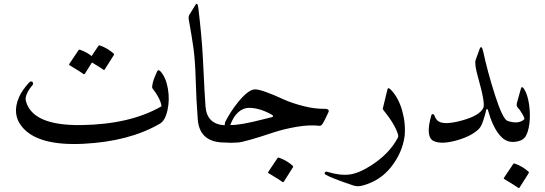

<svg xmlns="http://www.w3.org/2000/svg" viewBox="-20 -746 2854 1005"><path d="M820.8 -371.6Q849.1 -339.4 858.9 -281.5Q868.7 -223.6 856.7 -169.2Q844.7 -114.7 816.9 -98.6Q656.7 -5.4 416.7 6.6Q176.8 18.6 94.7 -83Q41.5 -148.4 79.1 -236.3Q94.7 -272.9 132.8 -314.5Q139.2 -321.3 145.5 -319.3Q151.9 -317.4 153.1 -311Q154.3 -304.7 149.9 -299.8Q131.8 -279.8 121.3 -256.6Q110.8 -233.4 115.7 -216.3Q150.9 -87.4 406.5 -91.3Q662.1 -95.2 825.2 -189.5Q821.8 -227.1 777.3 -284.7Q774.4 -288.6 779.5 -311.5Q784.7 -334.5 802.2 -371.6Q808.6 -385.3 820.8 -371.6ZM495.1 -505.9Q497.6 -509.8 503.4 -507.8Q543 -494.1 574.2 -466.3Q578.6 -462.4 575.7 -457.5L527.8 -381.8Q524.9 -377.4 518.1 -383.3Q511.7 -388.7 461.4 -418.9L423.8 -359.4Q420.9 -355 413.8 -360.8Q406.7 -366.7 343.8 -404.8Q339.8 -407.2 342.3 -410.6L391.1 -483.4Q393.6 -487.3 399.4 -485.4Q432.1 -474.1 459.5 -452.6Z M1002.9 -720.2Q1013.7 -737.8 1018.1 -705.1Q1036.6 -550.3 1042 -439.9Q1052.2 -231.4 1055.7 -188.5Q1063 -95.7 1155.8 -90.3Q1181.6 -88.9 1175.8 -53.7Q1166.5 0 1155.8 0Q1024.4 0 1015.1 -121.6Q1007.3 -224.1 1004.4 -327.9Q1001.5 -431.6 992.4 -495.8Q983.4 -560.1 968.3 -642.6Q965.3 -658.7 971.2 -668.5Z M1467.3 -224.6Q1508.3 -206.1 1568.1 -190.7Q1627.9 -175.3 1683.6 -176.3Q1692.4 -176.3 1697.8 -171.9Q1703.1 -167.5 1698.7 -157.7Q1680.7 -118.2 1671.4 -102.5Q1662.1 -86.9 1653.3 -87.4Q1599.1 -93.8 1531.7 -82Q1464.4 -70.3 1411.6 -52.7Q1262.7 -2.9 1224.6 0Q1186.5 2.9 1155.8 0Q1153.3 -96.2 1158.7 -107.4Q1186 -161.1 1222.7 -207Q1280.8 -279.8 1316.9 -278.3Q1353 -276.9 1467.3 -224.6ZM1403.8 -145Q1341.3 -180.7 1284.2 -181.6Q1252.9 -181.6 1227.1 -158.4Q1201.2 -135.3 1185.5 -91.8Q1231.9 -88.9 1360.4 -122.1L1403.3 -132.8Q1408.2 -133.8 1409.4 -137Q1410.6 -140.1 1403.8 -145ZM1432.6 81.5Q1435.1 77.6 1440.9 79.6Q1480.5 93.3 1511.7 121.1Q1516.1 125 1513.2 129.9L1465.3 205.6Q1462.4 210 1455.3 204.1Q1448.2 198.2 1385.3 160.2Q1381.3 157.7 1383.8 154.3Z M2008.3 -278.8Q2011.2 -291 2025.9 -276.4Q2064.9 -236.3 2084.5 -169.2Q2104 -102.1 2098.1 -34.7Q2086.4 52.2 2028.3 126.7Q1970.2 201.2 1876.5 225.6Q1851.1 232.4 1828.6 224.6Q1711.4 185.1 1683.1 167.5Q1679.2 165 1679.2 161.1Q1679.2 157.2 1682.6 154.3Q1686 151.4 1690.9 152.8Q1759.3 173.8 1809.1 167.5Q1858.9 161.1 1923.3 119.6Q2019 57.6 2062 -24.4Q2065.9 -31.7 2064 -40Q2049.3 -92.8 1985.8 -171.4Q1982.9 -175.8 1983.9 -178.7Z M2509.8 -474.1Q2531.7 -371.1 2570.6 -249.5Q2609.4 -127.9 2634.8 -113.8Q2660.2 -99.6 2684.6 -61Q2716.8 -10.7 2679.7 -4.4Q2585 11.7 2533.2 -172.4Q2532.2 -174.8 2529.3 -174.8Q2526.4 -174.8 2525.4 -171.9Q2520.5 -147.9 2509.8 -116Q2499 -84 2488.3 -73.2Q2451.2 -34.2 2372.1 -11.7Q2293 10.7 2252 -6.8Q2204.1 -26.9 2238.3 -144.5Q2239.3 -147.9 2244.6 -148.7Q2250 -149.4 2252.9 -143.6Q2261.7 -119.1 2275.4 -110.8Q2307.6 -90.8 2395.5 -114.7Q2490.2 -140.1 2509.8 -181.2Q2521 -205.1 2482.4 -340.8Q2462.4 -411.6 2469.7 -432.1L2489.3 -486.3Q2500 -517.6 2509.8 -474.1Z M2712.9 -151.4Q2700.2 -172.9 2690.9 -182.1Q2681.6 -191.4 2685.5 -206.1L2706.5 -281.7Q2711.4 -298.8 2723.6 -279.8Q2742.2 -251 2750 -194.8Q2756.8 -141.6 2750.7 -96.7Q2744.6 -51.8 2729.5 -29.8Q2714.4 -7.8 2676.3 -3.7Q2638.2 0.5 2610.4 -23.4Q2582.5 -47.4 2597.2 -86.4Q2610.4 -121.6 2636.2 -113.3Q2694.3 -93.8 2724.1 -121.6Q2728 -126 2712.9 -151.4ZM2666.5 112.3Q2668.9 108.4 2674.8 110.4Q2714.4 124 2745.6 151.9Q2750 155.8 2747.1 160.6L2699.2 236.3Q2696.3 240.7 2689.2 234.9Q2682.1 229 2619.1 190.9Q2615.2 188.5 2617.7 185.1Z"/></svg>

Font: Amiri
Style: Regular
Weight: 400
Designer: Khaled Hosny
Version: Version 000.108